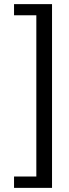

<svg xmlns="http://www.w3.org/2000/svg" viewBox="-20 -769 333 930"><path d="M48 86H156V-695H48V-749H232V141H48Z"/></svg>

Font: Maitree
Style: Regular
Weight: 400
Designer: CadsonDemak Team
Foundry: CadsonDemak
Version: Version 1.001